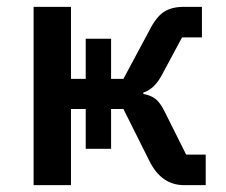

<svg xmlns="http://www.w3.org/2000/svg" viewBox="-20 -540 659 560"><path d="M78 0V-520H187V-310H230V-427H304V-310H340L415 -450Q435 -490 457.5 -505Q480 -520 516 -520H569V-431H511L452 -321Q430 -280 398 -270V-266Q420 -262 433.5 -251.5Q447 -241 460 -215L523 -89H580V0H517Q451 0 416 -70L340 -222H304V-106H230V-222H187V0Z"/></svg>

Font: IBM Plex Sans Medm
Style: Regular
Weight: 500
Designer: Mike Abbink, Paul van der Laan, Pieter van Rosmalen
Foundry: Bold Monday
Version: Version 3.005